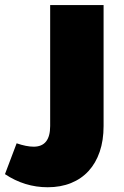

<svg xmlns="http://www.w3.org/2000/svg" viewBox="-21 -708 497 772"><path d="M114.3 -118.2Q180.7 -118.2 180.7 -201.2V-687.5H395.5V-201.2Q395.5 -143.6 379.9 -97.9Q364.3 -52.2 335.2 -20.5Q306.2 11.2 264.4 28.1Q222.7 44.9 170.9 44.9Q78.1 44.9 -1 -7.8L45.9 -131.8Q85.4 -118.2 114.3 -118.2Z"/></svg>

Font: Paytone One
Style: Regular
Weight: 400
Designer: vernon adams
Foundry: vernon adams
Version: 1.000